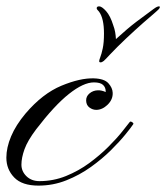

<svg xmlns="http://www.w3.org/2000/svg" viewBox="-20 -581 523 604"><path d="M101.1 2.9Q49.3 2.9 24.7 -22.7Q0 -48.3 0 -85Q0 -116.7 14.9 -152.1Q29.8 -187.5 60.5 -224.1Q113.8 -286.6 173.1 -311.3Q232.4 -335.9 275.4 -334.5Q308.1 -333.5 321 -319.1Q334 -304.7 334.5 -289.1Q335.4 -268.1 318.6 -251.7Q301.8 -235.4 282.7 -235.4Q271.5 -235.4 261.5 -242.7Q251.5 -250 251 -264.2Q250.5 -277.8 261.5 -287.1Q272.5 -296.4 287.6 -296.9Q299.3 -297.4 312.5 -291.5V-293.5Q312.5 -306.2 304 -314Q295.4 -321.8 275.4 -321.8Q242.7 -321.8 197 -285.6Q151.4 -249.5 93.8 -174.3Q66.9 -138.7 57.1 -111.6Q47.4 -84.5 47.4 -63Q47.4 -42 63.2 -26.6Q79.1 -11.2 104 -11.2Q147.9 -11.2 187.7 -27.3Q227.5 -43.5 261 -68.1Q294.4 -92.8 320.8 -119.1Q347.2 -145.5 364.3 -167Q381.3 -188.5 388.2 -197.3Q390.6 -200.2 396 -196.5Q401.4 -192.9 398.9 -189.9Q392.6 -180.2 374.5 -158Q356.4 -135.7 328.9 -108.4Q301.3 -81.1 265.9 -55.7Q230.5 -30.3 188.7 -13.7Q147 2.9 101.1 2.9ZM296.4 -384.8Q292 -384.8 292 -388.7Q292 -392.1 295.4 -400.9Q299.3 -410.6 303.2 -428.7Q307.1 -446.8 307.1 -475.6Q307.1 -523.4 291.5 -544.4Q288.1 -548.3 286.1 -550.5Q284.2 -552.7 284.2 -555.2Q284.2 -561 292 -561Q300.3 -561 313.7 -546.1Q327.1 -531.2 336.4 -501Q340.3 -490.7 342.3 -479.7Q344.2 -468.8 344.7 -458Q380.9 -491.2 409.2 -512.7Q437.5 -534.2 462.4 -552.2Q469.7 -557.6 473.6 -559.3Q477.5 -561 480 -561Q482.9 -561 482.9 -559.1Q482.9 -556.2 480 -552.7Q477.1 -549.3 462.4 -536.6Q454.6 -530.3 430.2 -508.8Q405.8 -487.3 376.7 -460Q347.7 -432.6 325.2 -408.7Q311.5 -393.6 306.2 -389.2Q300.8 -384.8 296.4 -384.8Z"/></svg>

Font: Pinyon Script
Style: Regular
Weight: 400
Designer: Nicole Fally, Eben Sorkin
Foundry: Sorkin Type Co.
Version: Version 1.008; ttfautohint (v1.8.4.7-5d5b)